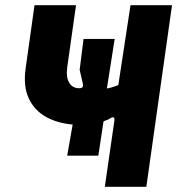

<svg xmlns="http://www.w3.org/2000/svg" viewBox="-20 -720 690 740"><path d="M384 0 421 -256Q422 -264 418.5 -267Q415 -270 407 -265L394 -258Q390 -257 386.5 -255.5Q383 -254 379 -252L359 -120H239L260 -240Q201 -245 156.5 -270Q112 -295 90.5 -341.5Q69 -388 79 -458L113 -700H273L239 -460Q234 -423 246.5 -401.5Q259 -380 285 -380Q297 -380 299 -385.5Q301 -391 299 -399L287 -451L302 -570H422L392 -379Q405 -381 416.5 -385Q428 -389 436 -392L483 -700H643L544 0Z"/></svg>

Font: Finlandica
Style: Bold Italic
Weight: 700
Italic angle: -8°
Designer: Niklas Ekholm, Juho Hiilivirta, Jaakko Suomalainen
Foundry: Helsinki Type Studio
Version: Version 1.064; ttfautohint (v1.8.4.7-5d5b)